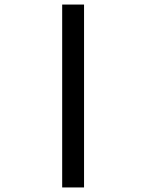

<svg xmlns="http://www.w3.org/2000/svg" viewBox="-20 -672 640 843"><path d="M253 151V-652H349V151Z"/></svg>

Font: Inconsolata Expanded SemiBold
Style: Regular
Weight: 600
Width: 7
Monospace: yes
Designer: Raph Levien, Cyreal, Brenton Simpson
Foundry: Raph Levien, Cyreal, Google
Version: Version 3.001; ttfautohint (v1.8.2.53-6de2)